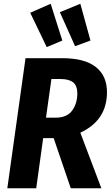

<svg xmlns="http://www.w3.org/2000/svg" viewBox="-20 -1003 593 1023"><path d="M408 -296 520 0H357L266 -267H210L173 0H19L116 -693H312Q431 -693 490.5 -646Q550 -599 550 -512Q550 -362 408 -296ZM225 -376H276Q337 -376 364.5 -414Q392 -452 392 -506Q392 -546 370 -564Q348 -582 302 -582H254ZM250 -983 312 -787 229 -752 141 -935ZM408 -983 462 -787 380 -757 299 -938Z"/></svg>

Font: Fira Sans Condensed
Style: Bold Italic
Weight: 700
Width: 3
Italic angle: -8°
Designer: Carrois Corporate & Edenspiekermann AG
Foundry: Carrois Corporate GbR & Edenspiekermann AG
Version: Version 4.203